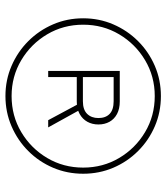

<svg xmlns="http://www.w3.org/2000/svg" viewBox="27 -804 608 702"><g transform="rotate(90 331.0 -453.0)"><path d="M331.1 -168.9Q272.5 -168.9 220.9 -191.2Q169.4 -213.4 130.4 -252.4Q91.3 -291.5 69.1 -343Q46.9 -394.5 46.9 -453.1Q46.9 -511.7 69.1 -563.2Q91.3 -614.7 130.4 -653.8Q169.4 -692.9 220.9 -715.1Q272.5 -737.3 331.1 -737.3Q390.1 -737.3 441.7 -715.1Q493.2 -692.9 532.2 -653.8Q571.3 -614.7 593.3 -563.2Q615.2 -511.7 615.2 -453.1Q615.2 -394.5 593.3 -343Q571.3 -291.5 532.2 -252.4Q493.2 -213.4 441.7 -191.2Q390.1 -168.9 331.1 -168.9ZM331.1 -191.4Q403.8 -191.4 463.1 -226.8Q522.5 -262.2 557.6 -321.5Q592.8 -380.9 592.8 -453.1Q592.8 -525.4 557.6 -584.7Q522.5 -644 463.1 -679.4Q403.8 -714.8 331.1 -714.8Q259.3 -714.8 200 -679.4Q140.6 -644 105.5 -584.7Q70.3 -525.4 70.3 -453.1Q70.3 -380.9 105.5 -321.5Q140.6 -262.2 200 -226.8Q259.3 -191.4 331.1 -191.4ZM419.4 -325.2 356 -443.4H380.4L445.8 -325.2ZM239.3 -325.2V-586.9H351.1Q377.9 -586.9 396.7 -576.9Q415.5 -566.9 425.3 -549.3Q435.1 -531.7 435.1 -508.8Q435.1 -486.3 425.3 -468.5Q415.5 -450.7 396.7 -440.2Q377.9 -429.7 351.1 -429.7H251V-452.1H350.1Q381.3 -452.1 396.5 -467.8Q411.6 -483.4 411.6 -508.8Q411.6 -535.2 396.5 -549.8Q381.3 -564.5 350.1 -564.5H261.7V-325.2Z"/></g></svg>

Font: Inter 16pt Thin
Style: Regular
Weight: 250
Version: Version 4.001;git-66647c0bb